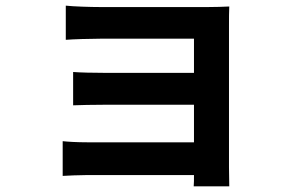

<svg xmlns="http://www.w3.org/2000/svg" viewBox="-20 -585 1040 680"><path d="M213 -565V-444C237 -446 300 -448 337 -448H667V-327H348C310 -327 265 -328 239 -330V-212C262 -213 310 -214 348 -214H667V-81H289C253 -81 219 -83 202 -85V38C219 37 260 35 288 35H667C667 50 667 66 666 75H792C792 57 791 23 791 7V-495C791 -516 791 -549 792 -562C776 -561 739 -560 715 -560H337C300 -560 239 -562 213 -565Z"/></svg>

Font: Source Han Sans JP
Style: Bold
Weight: 700
Designer: Ryoko NISHIZUKA 西塚涼子 (kana, bopomofo & ideographs); Paul D. Hunt (Latin, Greek & Cyrillic); Sandoll Communications 산돌커뮤니
Foundry: Adobe
Version: Version 2.002;hotconv 1.0.116;makeotfexe 2.5.65601